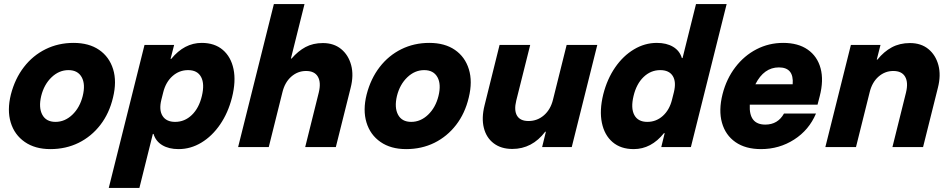

<svg xmlns="http://www.w3.org/2000/svg" viewBox="-20 -720 4657 940"><path d="M226.7 10Q151.7 10 101.3 -25Q50.8 -60 32.5 -120.4Q14.2 -180.8 33.3 -257.5Q53.3 -335 97.1 -391.7Q140.8 -448.3 203.3 -479.2Q265.8 -510 340 -510Q415.8 -510 465.4 -475.8Q515 -441.7 533.8 -381.2Q552.5 -320.8 533.3 -242.5Q515 -165 471.2 -108.3Q427.5 -51.7 365 -20.8Q302.5 10 226.7 10ZM251.7 -123.3Q297.5 -123.3 334.2 -158.3Q370.8 -193.3 385 -250Q399.2 -307.5 380 -342.1Q360.8 -376.7 315 -376.7Q269.2 -376.7 232.5 -341.7Q195.8 -306.7 181.7 -250Q168.3 -193.3 187.1 -158.3Q205.8 -123.3 251.7 -123.3Z M512.5 200 687.5 -500H832.5L815 -431.7H818.3Q882.5 -510 967.5 -510Q1030.8 -510 1070.8 -475.8Q1110.8 -441.7 1123.3 -381.7Q1135.8 -321.7 1115.8 -242.5Q1096.7 -167.5 1057.5 -110.4Q1018.3 -53.3 965.8 -21.7Q913.3 10 854.2 10Q806.7 10 774.6 -9.2Q742.5 -28.3 731.7 -64.2H728.3L662.5 200ZM837.5 -123.3Q884.2 -123.3 919.2 -157.1Q954.2 -190.8 968.3 -250Q982.5 -309.2 964.6 -342.9Q946.7 -376.7 900.8 -376.7Q857.5 -376.7 824.6 -347.5Q791.7 -318.3 779.2 -268.3L770 -231.7Q757.5 -181.7 775.8 -152.5Q794.2 -123.3 837.5 -123.3Z M1145.8 0 1320.8 -700H1470.8L1404.2 -433.3H1407.5Q1439.2 -470 1475.8 -489.6Q1512.5 -509.2 1560.8 -509.2Q1614.2 -509.2 1650 -480Q1685.8 -450.8 1699.2 -401.2Q1712.5 -351.7 1696.7 -290L1624.2 0H1474.2L1540.8 -267.5Q1552.5 -316.7 1536.2 -344.6Q1520 -372.5 1478.3 -372.5Q1437.5 -372.5 1405.8 -344.6Q1374.2 -316.7 1362.5 -267.5L1295.8 0Z M1968.3 10Q1893.3 10 1842.9 -25Q1792.5 -60 1774.2 -120.4Q1755.8 -180.8 1775 -257.5Q1795 -335 1838.8 -391.7Q1882.5 -448.3 1945 -479.2Q2007.5 -510 2081.7 -510Q2157.5 -510 2207.1 -475.8Q2256.7 -441.7 2275.4 -381.2Q2294.2 -320.8 2275 -242.5Q2256.7 -165 2212.9 -108.3Q2169.2 -51.7 2106.7 -20.8Q2044.2 10 1968.3 10ZM1993.3 -123.3Q2039.2 -123.3 2075.8 -158.3Q2112.5 -193.3 2126.7 -250Q2140.8 -307.5 2121.7 -342.1Q2102.5 -376.7 2056.7 -376.7Q2010.8 -376.7 1974.2 -341.7Q1937.5 -306.7 1923.3 -250Q1910 -193.3 1928.8 -158.3Q1947.5 -123.3 1993.3 -123.3Z M2488.3 9.2Q2433.3 9.2 2397.1 -18.3Q2360.8 -45.8 2348.8 -94.2Q2336.7 -142.5 2352.5 -205L2425.8 -500H2575.8L2507.5 -227.5Q2495.8 -180 2511.2 -153.8Q2526.7 -127.5 2567.5 -127.5Q2610.8 -127.5 2643.3 -155.8Q2675.8 -184.2 2687.5 -232.5L2754.2 -500H2904.2L2779.2 0H2634.2L2652.5 -75H2649.2Q2585 9.2 2488.3 9.2Z M3082.5 10Q3019.2 10 2979.2 -24.2Q2939.2 -58.3 2926.7 -118.8Q2914.2 -179.2 2933.3 -257.5Q2952.5 -333.3 2991.7 -390Q3030.8 -446.7 3083.8 -478.3Q3136.7 -510 3195.8 -510Q3243.3 -510 3275.4 -490.8Q3307.5 -471.7 3318.3 -435.8H3321.7L3387.5 -700H3537.5L3362.5 0H3217.5L3234.2 -68.3H3230.8Q3168.3 10 3082.5 10ZM3149.2 -123.3Q3192.5 -123.3 3225 -152.5Q3257.5 -181.7 3270 -231.7L3279.2 -268.3Q3291.7 -319.2 3273.8 -347.9Q3255.8 -376.7 3212.5 -376.7Q3165.8 -376.7 3130.8 -342.9Q3095.8 -309.2 3081.7 -250Q3067.5 -190.8 3085.4 -157.1Q3103.3 -123.3 3149.2 -123.3Z M3705.8 10Q3630 10 3580.8 -24.2Q3531.7 -58.3 3514.6 -119.2Q3497.5 -180 3517.5 -259.2Q3536.7 -334.2 3580 -390.8Q3623.3 -447.5 3683.8 -478.8Q3744.2 -510 3814.2 -510Q3887.5 -510 3934.6 -477.1Q3981.7 -444.2 3997.5 -385.4Q4013.3 -326.7 3993.3 -249.2L3982.5 -207.5H3650.8Q3645.8 -110 3726.7 -110Q3788.3 -110 3818.3 -164.2H3975Q3940.8 -83.3 3867.9 -36.7Q3795 10 3705.8 10ZM3678.3 -307.5H3860.8Q3867.5 -390 3793.3 -390Q3720 -390 3678.3 -307.5Z M4020.8 0 4145.8 -500H4290.8L4272.5 -428.3H4275.8Q4307.5 -467.5 4346.2 -488.3Q4385 -509.2 4435 -509.2Q4489.2 -509.2 4525 -480Q4560.8 -450.8 4574.2 -401.2Q4587.5 -351.7 4571.7 -290L4499.2 0H4349.2L4415.8 -267.5Q4427.5 -316.7 4411.2 -344.6Q4395 -372.5 4353.3 -372.5Q4312.5 -372.5 4280.8 -344.6Q4249.2 -316.7 4237.5 -267.5L4170.8 0Z"/></svg>

Font: Funnel Sans ExtraBold
Style: Italic
Weight: 800
Italic angle: -14.036°
Version: Version 1.000; Beta; Release 5; Build 24; ttfautohint (v1.8.